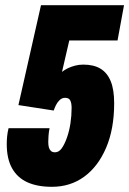

<svg xmlns="http://www.w3.org/2000/svg" viewBox="-20 -708 498 740"><path d="M180 12Q124 12 85.5 -5.5Q47 -23 26.5 -59.5Q6 -96 6 -153Q6 -167 7.5 -182.5Q9 -198 13 -214H171Q168 -199 167 -185Q166 -171 166 -161Q166 -148 168.5 -139.5Q171 -131 176.5 -126Q182 -121 192 -121Q207 -121 218 -136.5Q229 -152 238 -177.5Q247 -203 251.5 -232.5Q256 -262 256 -292Q256 -310 251 -320.5Q246 -331 231 -331Q219 -331 210 -322.5Q201 -314 195.5 -302.5Q190 -291 187 -282L51 -303L138 -688H458L433 -552H247L219 -431Q229 -439 241.5 -445Q254 -451 269 -455Q284 -459 301 -459Q341 -459 367 -443.5Q393 -428 406.5 -395.5Q420 -363 420 -310Q420 -211 389 -138.5Q358 -66 304.5 -27Q251 12 180 12Z"/></svg>

Font: Archivo ExtraCondensed Black
Style: Italic
Weight: 900
Width: 2
Italic angle: -10°
Designer: Hector Gatti
Foundry: Omnibus-Type
Version: Version 2.001